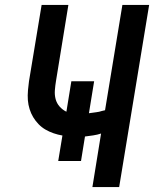

<svg xmlns="http://www.w3.org/2000/svg" viewBox="-20 -755 640 775"><path d="M353 0 388 -216Q373 -211 356 -208.5Q339 -206 323 -204L307 -105H215L232 -208Q214 -211 196.5 -217Q179 -223 163.5 -232Q148 -241 135.5 -254Q123 -267 114 -282Q105 -297 99.5 -314.5Q94 -332 92.5 -350.5Q91 -369 93 -391.5Q95 -414 97 -427L148 -735H256L206 -428Q203 -410 201.5 -391Q200 -372 204.5 -355Q209 -338 220.5 -325Q232 -312 248 -304L268 -427H360L339 -298Q346 -299 354 -300Q362 -301 368.5 -302Q375 -303 380.5 -304Q386 -305 391 -307L404 -310L474 -735H582L461 0Z"/></svg>

Font: Iosevka Aile Semibold Oblique
Style: Regular
Weight: 600
Italic angle: -9°
Designer: Belleve Invis
Foundry: Belleve Invis
Version: Version 31.1.0; ttfautohint (v1.8.4)